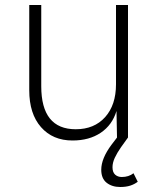

<svg xmlns="http://www.w3.org/2000/svg" viewBox="-20 -550 640 768"><path d="M270 12Q191 12 144 -41.5Q97 -95 97 -189V-530H145V-205Q145 -33 283 -33Q357 -33 400.5 -81.5Q444 -130 444 -213V-530H492V0H448L446 -106Q429 -50 383 -19Q337 12 270 12ZM461 198Q428 198 406.5 181Q385 164 385 129Q385 84 426 29L452 -5L492 0L464 39Q448 62 439 81.5Q430 101 430 119Q430 139 440.5 148.5Q451 158 467 158Q495 158 514 143L531 177Q518 187 501 192.5Q484 198 461 198Z"/></svg>

Font: Geist Mono ExtraLight
Style: Regular
Weight: 200
Monospace: yes
Designer: Basement.studio, Andrés Briganti, Mateo Zaragoza
Foundry: Basement.studio, Vercel, Andrés Briganti, Guido Ferreyra, Mateo Zaragoza
Version: Version 1.500; ttfautohint (v1.8.4.7-5d5b)